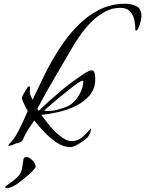

<svg xmlns="http://www.w3.org/2000/svg" viewBox="-20 -768 776 1026"><path d="M357 18Q319 18 282.5 -6.5Q246 -31 215.5 -64Q185 -97 163 -124Q149 -104 134.5 -82Q120 -60 109 -37Q105 -29 102 -21.5Q99 -14 90 -9Q83 -5 74 -3.5Q65 -2 57 2Q50 5 43 8Q36 11 28 11Q24 11 24 10L25 8Q29 0 35.5 -5.5Q42 -11 47 -18Q66 -43 80 -71Q94 -99 107 -127L128 -175Q125 -180 117.5 -194.5Q110 -209 103.5 -223.5Q97 -238 97 -243Q97 -249 103 -260.5Q109 -272 116.5 -283.5Q124 -295 127 -301Q130 -306 134 -306Q141 -306 141 -300Q141 -296 140 -290.5Q139 -285 139 -280Q139 -268 144 -257Q149 -246 154 -235Q182 -295 216.5 -365Q251 -435 294 -502.5Q337 -570 390 -625.5Q443 -681 507.5 -714.5Q572 -748 649 -748Q683 -748 709.5 -734.5Q736 -721 736 -681Q736 -675 732 -656Q728 -637 721 -620.5Q714 -604 706 -604Q703 -604 703 -612Q703 -640 696.5 -666Q690 -692 673 -709Q656 -726 622 -726Q579 -726 541 -705.5Q503 -685 470.5 -653Q438 -621 412 -584.5Q386 -548 367 -515Q320 -434 272 -352.5Q224 -271 180 -188L187 -176Q242 -229 300 -278Q358 -327 422 -369Q430 -375 445 -383.5Q460 -392 470 -392Q480 -392 483.5 -383Q487 -374 488 -363Q489 -352 489 -345Q489 -294 459.5 -259Q430 -224 385 -202Q340 -180 290.5 -169Q241 -158 201 -154Q213 -138 231 -114Q249 -90 271.5 -67.5Q294 -45 317.5 -29.5Q341 -14 363 -14Q396 -14 420.5 -35.5Q445 -57 464 -80Q464 -82 466 -82Q467 -82 467 -81Q467 -80 467 -80Q467 -72 461 -57Q455 -42 450 -36Q443 -28 425 -15Q407 -2 388 8Q369 18 357 18ZM237 -175Q263 -175 288.5 -182Q314 -189 337 -198Q361 -208 381 -230.5Q401 -253 413 -280.5Q425 -308 425 -334Q425 -337 422 -337Q415 -337 394.5 -323Q374 -309 347.5 -288Q321 -267 294 -244.5Q267 -222 245.5 -203.5Q224 -185 216 -177Q221 -176 226.5 -175.5Q232 -175 237 -175ZM15 238Q8 238 8 234Q8 228 19.5 220Q31 212 47 200.5Q63 189 77.5 173.5Q92 158 97 136Q98 132 100 118Q102 104 104 91Q106 78 107 77Q110 75 113.5 73Q117 71 121 71Q131 71 140.5 78Q150 85 155 90Q161 96 166 107Q171 118 171 120Q171 127 159 140.5Q147 154 129.5 168.5Q112 183 96.5 195.5Q81 208 73 214Q64 221 46 229.5Q28 238 15 238Z"/></svg>

Font: My Soul
Style: Regular
Weight: 400
Designer: Robert E. Leuschke
Foundry: Robert E. Leuschke
Version: Version 1.010; ttfautohint (v1.8.4.7-5d5b)